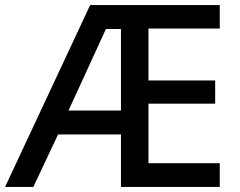

<svg xmlns="http://www.w3.org/2000/svg" viewBox="-21 -827 943 754"><path d="M842 -93H454V-299H207L110 -93H-1L333 -807H842V-715H562V-511H824V-420H562V-186H842ZM248 -393H454V-713H395Z"/></svg>

Font: Noto Sans Telugu UI Medium
Style: Regular
Weight: 500
Designer: Jelle Bosma - Monotype Design Team
Foundry: Monotype Imaging Inc.
Version: Version 2.005; ttfautohint (v1.8.4.7-5d5b)